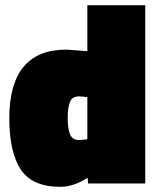

<svg xmlns="http://www.w3.org/2000/svg" viewBox="-20 -710 610 743"><path d="M542 -690V0H321L319 -22Q264 13 214 13Q104 13 60 -54.5Q16 -122 16 -252Q16 -518 237 -518L318 -512V-690ZM286 -337Q259 -337 250.5 -315Q242 -293 242 -252.5Q242 -212 251 -190Q260 -168 287 -168L318 -171V-334Q296 -337 286 -337Z"/></svg>

Font: Titillium Web
Style: Black
Weight: 900
Version: Version 1.001;PS 35.000;hotconv 1.0.70;makeotf.lib2.5.55311